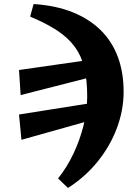

<svg xmlns="http://www.w3.org/2000/svg" viewBox="-20 -743 670 949"><path d="M82 -273 74 -397 444 -450 450 -367ZM267 139Q311 84 343 16.5Q375 -51 393 -123.5Q411 -196 411 -267Q411 -348 396.5 -408Q382 -468 349 -512.5Q316 -557 262 -592.5Q208 -628 129 -661L146 -723Q256 -716 339 -682.5Q422 -649 478 -593.5Q534 -538 562.5 -461.5Q591 -385 591 -290Q591 -199 558 -110.5Q525 -22 463.5 54.5Q402 131 316 186ZM86 -52 74 -177 440 -235 453 -155Z"/></svg>

Font: Source Serif 4 Black
Style: Italic
Weight: 900
Italic angle: -12°
Designer: Frank Grießhammer
Foundry: Adobe Systems Incorporated
Version: Version 4.004;hotconv 1.0.116;makeotfexe 2.5.65601